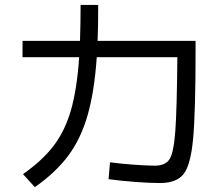

<svg xmlns="http://www.w3.org/2000/svg" viewBox="-20 -769 904 778"><path d="M419.9 -43 425.8 -111.3Q463.9 -106 520.3 -101.8Q576.7 -97.7 607.4 -97.7Q649.4 -97.7 666.5 -123.3Q683.6 -148.9 690.2 -235.6Q696.8 -322.3 698.7 -537.1H372.1Q362.3 -396.5 334.7 -301Q307.1 -205.6 256.1 -137.5Q205.1 -69.3 121.1 -10.7L73.2 -63.5Q151.4 -118.2 197.3 -178.2Q243.2 -238.3 267.6 -323Q292 -407.7 300.8 -537.1H71.3V-603.5H304.2Q306.6 -677.7 306.6 -749H377.9Q377.9 -659.7 375.5 -603.5H772.5V-568.4Q772.5 -316.9 762.7 -208.7Q752.9 -100.6 724.1 -64Q695.3 -27.3 627.9 -27.3Q589.4 -27.3 529.3 -31.7Q469.2 -36.1 419.9 -43Z"/></svg>

Font: Pretendard GOV
Style: Regular
Weight: 400
Designer: Base glyphs from Inter by Rasmus Andersson; Hangeul glyphs from Noto Sans CJK(Source Han Sans) by Jang Soo-young and Kan
Foundry: Kil Hyung-jin
Version: Version 1.309